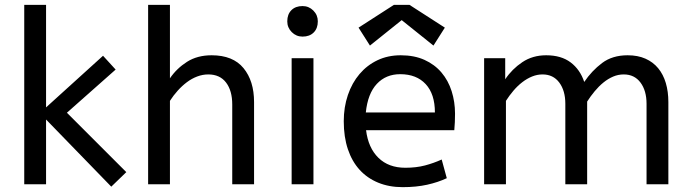

<svg xmlns="http://www.w3.org/2000/svg" viewBox="-20 -760 2852 792"><path d="M80 -740H170V-317L405 -530L457 -473L256 -295L501 -50L439 10L170 -267V0H80Z M681 -437Q709 -478 751.5 -505Q794 -532 853 -532Q941 -532 984.5 -479Q1028 -426 1028 -339V0H938V-329Q938 -386 912.5 -419.5Q887 -453 839 -453Q816 -453 793.5 -444.5Q771 -436 751 -421Q731 -406 713 -386Q695 -366 681 -344V0H591V-740H681Z M1273 0H1183V-520H1273ZM1228 -609Q1202 -609 1183.5 -627.5Q1165 -646 1165 -672Q1165 -701 1182 -718Q1199 -735 1228 -735Q1254 -735 1272.5 -716.5Q1291 -698 1291 -672Q1291 -643 1274 -626Q1257 -609 1228 -609Z M1490 -223Q1499 -150 1541 -109Q1583 -68 1652 -68Q1697 -68 1733 -77.5Q1769 -87 1802 -102L1823 -25Q1787 -8 1742 2Q1697 12 1641 12Q1585 12 1540 -6.5Q1495 -25 1463.5 -59.5Q1432 -94 1415 -144.5Q1398 -195 1398 -260Q1398 -318 1415 -368Q1432 -418 1463 -454.5Q1494 -491 1537 -511.5Q1580 -532 1633 -532Q1689 -532 1731 -513Q1773 -494 1801 -461Q1829 -428 1843 -384Q1857 -340 1857 -291Q1857 -256 1854 -223ZM1631 -454Q1572 -454 1534.5 -414Q1497 -374 1489 -296H1774Q1774 -372 1736 -413Q1698 -454 1631 -454ZM1506 -572 1459 -646 1605 -740H1669L1815 -646L1768 -572L1637 -677Z M2064 -433Q2092 -475 2134.5 -503.5Q2177 -532 2233 -532Q2295 -532 2334 -502.5Q2373 -473 2390 -422Q2421 -468 2463.5 -500Q2506 -532 2569 -532Q2611 -532 2642.5 -518Q2674 -504 2695 -478.5Q2716 -453 2726.5 -417.5Q2737 -382 2737 -339V0H2647V-332Q2647 -386 2622 -419.5Q2597 -453 2553 -453Q2530 -453 2509 -444Q2488 -435 2469 -419.5Q2450 -404 2433 -383.5Q2416 -363 2402 -341V0H2312V-332Q2312 -386 2287 -419.5Q2262 -453 2218 -453Q2196 -453 2175 -444.5Q2154 -436 2134.5 -421Q2115 -406 2098 -386Q2081 -366 2067 -344V0H1977V-520H2064Z"/></svg>

Font: ABeeZee
Style: Regular
Weight: 400
Designer: Anja Meiners
Foundry: Anja Meiners
Version: Version 1.001